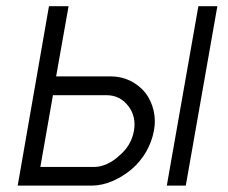

<svg xmlns="http://www.w3.org/2000/svg" viewBox="-20 -582 714 602"><path d="M195 -562.5 156 -342.5H327Q360 -342.5 387.8 -329Q415.5 -315.5 435.5 -291.5Q454 -267.5 461.5 -235.8Q469 -204 462.5 -172Q456.5 -138.5 438.8 -107.2Q421 -76 393.5 -52Q365 -28 332.2 -14Q299.5 0 266.5 0H35.5L133.5 -562.5ZM661.5 -562.5 562.5 0H503L602 -562.5ZM106.5 -58.5H275Q295 -58.5 316.2 -68.2Q337.5 -78 355 -95Q391.5 -125.5 400 -172Q407.5 -215.5 383.5 -248Q357 -283.5 314.5 -283.5H146Z"/></svg>

Font: Russisch Sans Light
Style: Italic
Weight: 300
Italic angle: -10°
Designer: Michael Sharanda (font) & Cristiano Sobral (main changes)
Foundry: Michael Sharanda
Version: Version 2.00;September 8, 2020;FontCreator 13.0.0.2681 64-bi